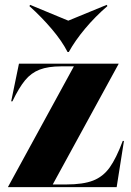

<svg xmlns="http://www.w3.org/2000/svg" viewBox="-20 -770 541 790"><path d="M13 -1 284 -497H232Q178 -497 143 -483.5Q108 -470 83 -439.5Q58 -409 31 -353H26L58 -508H468V-507L197 -11H252Q322 -11 363 -27Q404 -43 431 -80.5Q458 -118 485 -190H490L460 0H13ZM419 -750 422 -745Q372 -702 330.5 -652.5Q289 -603 263 -556H258Q235 -601 193.5 -650Q152 -699 101 -745L104 -750L261 -685Z"/></svg>

Font: Nyght Serif Bold
Style: Regular
Weight: 700
Designer: Maksym Kobuzan
Version: Version 0.410